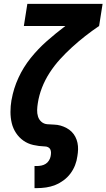

<svg xmlns="http://www.w3.org/2000/svg" viewBox="-20 -755 549 990"><path d="M158 215V101H171Q182 101 194 98.5Q206 96 216 89.5Q226 83 232.5 72.5Q239 62 241 51Q243 41 243 32Q243 23 239.5 15.5Q236 8 228 4Q220 0 211 0H210Q180 -1 151.5 -7.5Q123 -14 100.5 -30Q78 -46 62.5 -69.5Q47 -93 40.5 -120.5Q34 -148 34 -178Q34 -208 39 -238Q39 -239 39.5 -240Q40 -241 40 -242Q50 -299 75 -353.5Q100 -408 138 -455.5Q176 -503 222 -543.5Q268 -584 317 -621H103L121 -735H509L491 -621Q454 -596 419.5 -569Q385 -542 352 -512Q319 -482 289.5 -449.5Q260 -417 236 -380Q212 -343 196.5 -303Q181 -263 175 -223Q172 -205 171.5 -187.5Q171 -170 176 -154Q181 -138 193.5 -127Q206 -116 223.5 -114.5Q241 -113 258.5 -112.5Q276 -112 292 -107.5Q308 -103 323 -95Q338 -87 349.5 -75.5Q361 -64 368.5 -49.5Q376 -35 379.5 -18.5Q383 -2 382.5 15.5Q382 33 379 50Q376 74 367 97Q358 120 343 140Q328 160 307.5 175Q287 190 264.5 199Q242 208 218 211.5Q194 215 171 215Z"/></svg>

Font: Iosevka SS04 Heavy Oblique
Style: Regular
Weight: 900
Italic angle: -9°
Monospace: yes
Designer: Belleve Invis
Foundry: Belleve Invis
Version: Version 19.0.0; ttfautohint (v1.8.4)